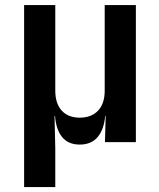

<svg xmlns="http://www.w3.org/2000/svg" viewBox="-20 -570 639 770"><path d="M76.7 180.2V-549.8H201.7V-206.1Q201.7 -155.3 227.5 -126.5Q253.4 -98.1 299.8 -98.1Q346.7 -98.1 373.5 -126.5Q399.9 -154.8 399.9 -206.1V-549.8H524.9V0H400.9L403.8 -105H401.9Q397 -50.8 371.6 -20.5Q346.2 9.8 299.8 9.8Q253.4 9.8 229 -20.5Q204.6 -50.8 200.7 -105H198.7L201.7 25.9V180.2Z"/></svg>

Font: UDEV Gothic 35
Style: Bold
Weight: 700
Version: v2.1.0; ttfautohint (v1.8.4.7-5d5b-dirty) -l 6 -r 45 -G 200 